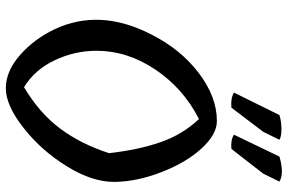

<svg xmlns="http://www.w3.org/2000/svg" viewBox="-188 -822 1010 675"><g transform="rotate(90 317.5 -485.0)"><path d="M159 -319Q159 -242 192.5 -171.5Q226 -101 287 -64Q378 -118 432.5 -191Q487 -264 519 -363Q507 -468 480 -545Q453 -622 399 -679Q291 -624 225 -525.5Q159 -427 159 -319ZM406 -742Q453 -742 502.5 -688Q552 -634 585.5 -547.5Q619 -461 620 -383Q621 -305 565.5 -215Q510 -125 430.5 -62.5Q351 0 291 0Q231 0 174.5 -49.5Q118 -99 84 -170Q8 -330 102 -512Q154 -615 237.5 -678.5Q321 -742 406 -742ZM454 -802 531 -962Q590 -979 619 -962L591 -905L504 -793Q473 -790 454 -802ZM472 -962 444 -905 359 -793Q326 -790 306 -802L385 -962Q409 -969 434.5 -969Q460 -969 472 -962Z"/></g></svg>

Font: Tillana Medium
Style: Regular
Weight: 500
Designer: Lipi Raval (Devanagari, Latin), Jonny Pinhorn (Latin)
Foundry: Indian Type Foundry
Version: Version 2.003;PS 1.0;hotconv 1.0.79;makeotf.lib2.5.61930; tt